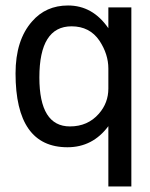

<svg xmlns="http://www.w3.org/2000/svg" viewBox="-20 -553 540 693"><path d="M454.1 120.1H371.1V-97.7Q314.5 -21.5 223.6 -21.5Q36.1 -21.5 36.1 -288.1Q36.1 -408.2 95.7 -475.6Q145.5 -533.2 225.6 -533.2Q314.5 -533.2 371.1 -451.2V-526.4H454.1ZM371.1 -233.4V-305.7Q371.1 -357.4 338.9 -406.2Q303.7 -458 238.3 -458Q122.1 -458 122.1 -273.4Q122.1 -96.7 232.4 -96.7Q296.9 -96.7 336.9 -142.6Q371.1 -181.6 371.1 -233.4Z"/></svg>

Font: MotoyaLCedar
Style: W3 mono
Weight: 400
Version: Version 1.01